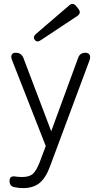

<svg xmlns="http://www.w3.org/2000/svg" viewBox="-20 -750 522 986"><path d="M98 216Q88 216 78.5 215Q69 214 59 212Q29 209 29 179Q29 153 55 156Q75 159 94 159Q131 159 149 142.5Q167 126 183 85L215 0L42 -441Q35 -458 40 -468.5Q45 -479 59 -479H62Q89 -479 100 -453L243 -76L381 -452Q390 -479 418 -479Q434 -479 440 -468.5Q446 -458 440 -441L237 104Q216 162 184 189Q152 216 98 216ZM190 -544Q170 -530 159 -545Q147 -560 165 -576L335 -722Q354 -739 371 -719L383 -704Q399 -683 377 -668Z"/></svg>

Font: Zen Maru Gothic
Style: Regular
Weight: 400
Designer: Yoshimichi Ohira
Foundry: Positype
Version: Version 1.002